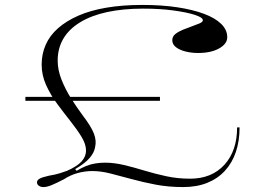

<svg xmlns="http://www.w3.org/2000/svg" viewBox="-20 -744 1075 779"><path d="M156 15Q145 15 137.5 9.5Q130 4 130 -4Q130 -13 140.5 -19Q151 -25 178 -31Q203 -35 222.5 -41Q242 -47 252 -51Q293 -69 311 -89Q329 -109 329 -133Q329 -159 311 -188.5Q293 -218 266.5 -251.5Q240 -285 212.5 -322Q185 -359 167 -399Q149 -439 149 -482Q149 -525 165.5 -562.5Q182 -600 215.5 -629.5Q249 -659 298 -680.5Q347 -702 412.5 -713Q478 -724 558 -724Q636 -724 699 -714.5Q762 -705 807.5 -688Q853 -671 877.5 -647Q902 -623 902 -593Q902 -566 869 -547.5Q836 -529 784 -529Q757 -529 733 -535Q709 -541 694 -552.5Q679 -564 679 -581Q679 -596 691.5 -606Q704 -616 722.5 -623.5Q741 -631 759.5 -637.5Q778 -644 790.5 -649.5Q803 -655 803 -662Q803 -673 771 -683.5Q739 -694 684 -701.5Q629 -709 562 -709Q479 -709 414.5 -695Q350 -681 305 -653.5Q260 -626 237 -587Q214 -548 214 -498Q214 -460 229.5 -421Q245 -382 268 -345.5Q291 -309 314 -278Q350 -231 361 -202Q372 -173 366 -148Q363 -126 344 -103.5Q325 -81 285 -58L291 -51Q311 -63 329.5 -70.5Q348 -78 367.5 -81Q387 -84 406 -84Q443 -84 483 -74.5Q523 -65 565.5 -52Q608 -39 654.5 -29Q701 -19 751 -19Q839 -19 890.5 -75.5Q942 -132 942 -227H952Q952 -172 937 -127.5Q922 -83 892.5 -51Q863 -19 820.5 -2Q778 15 723 15Q663 15 611 5Q559 -5 513.5 -17.5Q468 -30 428.5 -40Q389 -50 355 -50Q325 -50 295.5 -42Q266 -34 240 -17Q207 0 188.5 7.5Q170 15 156 15ZM83 -335V-351H629V-335Z"/></svg>

Font: Kalnia Expanded ExtraLight
Style: Regular
Weight: 250
Width: 7
Designer: Frida Medrano
Foundry: Frida Medrano
Version: Version 1.105